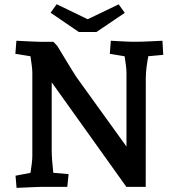

<svg xmlns="http://www.w3.org/2000/svg" viewBox="-20 -908 858 933"><path d="M60.5 5 55.5 -54.2 176.1 -77.2 123.1 -36.6Q125.1 -48.5 128.6 -70.4Q132.1 -92.2 134.6 -114.3Q137.1 -136.5 137.1 -149V-556.6Q137.1 -568.5 134.1 -592.1Q131.1 -615.7 127.6 -638.6Q124.2 -661.5 122.5 -670.5L175.5 -627L54.7 -646.5L59.7 -710Q77.5 -709 99.7 -708Q121.9 -707 141.9 -706Q161.9 -705 173.2 -705H239L258.4 -685Q275.1 -657.6 294.6 -625.1Q314.2 -592.5 330 -567.2Q345.9 -541.8 351.3 -533.5L622.9 -156.6L594.6 -147.5V-556.6Q594.6 -569.2 591.6 -592.7Q588.6 -616.2 584.8 -640.2Q581 -664.2 578.4 -675.7L633 -626.6L513.6 -646.5L518.6 -710Q534.6 -709 554.9 -708Q575.1 -707 594 -706Q612.8 -705 623.7 -705Q672.2 -705 705.9 -707Q739.6 -709 769.3 -710L773.3 -641.5L652.6 -630.3L707 -673.3Q705.6 -660.6 700.9 -636.2Q696.2 -611.8 692.3 -583.2Q688.5 -554.6 688.5 -526.6L688.1 0H594L203 -547.5L231.3 -556.6V-179Q231.3 -153.6 233.6 -124.7Q235.9 -95.8 238.7 -71.1Q241.5 -46.4 243.5 -31.1L190.9 -72.5L313.3 -61.9L306.9 0H181.2Q171.8 0 150.6 1Q129.5 2 105 3Q80.5 4 60.5 5ZM255.5 -887.5 451.2 -792.6 417.5 -752.4H363.3L225.8 -846.2ZM556.7 -886.9 586.4 -845.5 448.5 -752.4H394.3L360.6 -792.6Z"/></svg>

Font: Andada Pro
Style: Regular
Weight: 400
Designer: Carolina Giovagnoli
Foundry: Huerta Tipografica
Version: Version 3.003